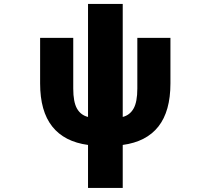

<svg xmlns="http://www.w3.org/2000/svg" viewBox="-20 -712 1040 951"><path d="M587.9 -132.8Q623 -141.6 641.6 -174.3Q660.2 -207 660.2 -273.4V-524.4H824.2V-298.8Q824.2 -161.1 764.6 -85.4Q705.1 -9.8 587.9 5.9V218.8H416V5.9Q298.8 -9.8 238.8 -85.4Q178.7 -161.1 178.7 -298.8V-524.4H342.8V-273.4Q342.8 -207 361.3 -174.3Q379.9 -141.6 416 -132.8V-692.4H587.9Z"/></svg>

Font: GenEi Gothic M Heavy
Style: Regular
Weight: 800
Designer: o_tamon (Modified); [Source Han Sans]
Ryoko NISHIZUKA  (kana & ideographs); Paul D. Hunt (Latin, Greek & Cyrillic); Wenl
Version: Version 1.1a;Original Version 1.004